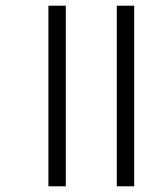

<svg xmlns="http://www.w3.org/2000/svg" viewBox="-20 -654 591 674"><path d="M451 0H390V-634H451ZM211 0H150V-634H211Z"/></svg>

Font: Hind Siliguri Light
Style: Regular
Weight: 300
Designer: Jyotish Sonowal
Foundry: Indian Type Foundry
Version: Version 1.001;PS 1.0;hotconv 1.0.86;makeotf.lib2.5.63406; tt